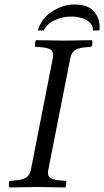

<svg xmlns="http://www.w3.org/2000/svg" viewBox="-20 -824 459 846"><path d="M212.9 -568.8Q216.8 -591.8 207.5 -601.8Q198.2 -611.8 168.9 -615.2L134.8 -618.2Q132.8 -622.1 134.5 -633.1Q136.2 -644 138.2 -647Q226.1 -645 265.1 -645Q294.9 -645 384.8 -647Q387.7 -640.1 387 -630.6Q386.2 -621.1 382.8 -618.2L352.1 -615.2Q322.3 -612.3 308.6 -601.6Q294.9 -590.8 290 -568.8L192.9 -76.2Q188 -53.2 198 -43.2Q208 -33.2 236.8 -29.8L271 -26.9Q272.9 -22.9 271.5 -12Q270 -1 268.1 2Q180.2 0 141.1 0Q111.3 0 21 2Q18.1 -4.9 19 -14.4Q20 -23.9 22.9 -26.9L54.2 -29.8Q84 -32.7 97.9 -43.5Q111.8 -54.2 116.2 -76.2ZM307.1 -804.2Q367.2 -804.2 393.1 -774.7Q418.9 -745.1 418.9 -707Q418.9 -695.8 418 -689.9H389.2V-692.9Q389.2 -718.8 362.1 -734.9Q335 -751 294.9 -751Q254.9 -751 220 -734.4Q185.1 -717.8 172.9 -689.9H147Q162.1 -743.2 210.2 -773.7Q258.3 -804.2 307.1 -804.2Z"/></svg>

Font: Linux Libertine
Style: Italic
Weight: 400
Italic angle: -12°
Designer: Philipp H. Poll
Foundry: Philipp H. Poll
Version: Version 5.1.6 ; ttfautohint (v0.9)